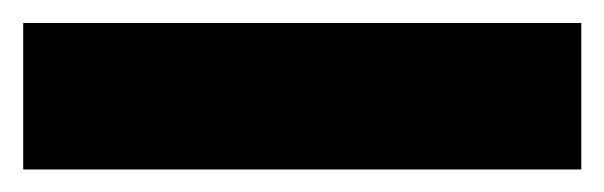

<svg xmlns="http://www.w3.org/2000/svg" viewBox="-30 -20 525 167"><path d="M475.6 0V127.4H-9.8V0Z"/></svg>

Font: Inter Display Extra Bold
Style: Regular
Weight: 800
Designer: Rasmus Andersson
Foundry: rsms
Version: Version 4.000;git-4fc901f